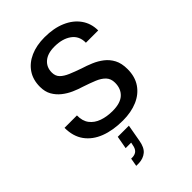

<svg xmlns="http://www.w3.org/2000/svg" viewBox="-290 -857 1257 1257"><g transform="rotate(-45 338.5 -229.0)"><path d="M350 10Q258 10 189.5 -16.5Q121 -43 83 -95.5Q45 -148 45 -227H160Q159 -176 183.5 -144Q208 -112 250.5 -97Q293 -82 346 -82Q418 -82 453 -114Q488 -146 488 -202Q488 -239 466.5 -262Q445 -285 407 -300.5Q369 -316 321 -332Q287 -342 252 -357.5Q217 -373 187.5 -396.5Q158 -420 139.5 -452.5Q121 -485 121 -531Q121 -596 152.5 -642.5Q184 -689 240.5 -714Q297 -739 372 -739Q456 -739 519 -712Q582 -685 617 -636Q652 -587 652 -522H538Q539 -584 493.5 -617Q448 -650 374 -650Q311 -650 276.5 -620.5Q242 -591 242 -542Q242 -509 262 -489Q282 -469 317.5 -454Q353 -439 399 -423Q435 -412 472 -396.5Q509 -381 540 -357Q571 -333 590 -297Q609 -261 609 -207Q609 -137 576 -88.5Q543 -40 484.5 -15Q426 10 350 10ZM201 281 211 224H226Q251 222 264 208Q277 194 281 169L285 150H234L250 61H353L332 179Q323 233 295.5 256Q268 279 227 281Z"/></g></svg>

Font: Hubot Sans Medium
Style: Italic
Weight: 500
Italic angle: -10°
Designer: Deni Anggara
Foundry: GitHub
Version: Version 1.001; ttfautohint (v1.8.4.7-5d5b);gftools[0.9.31]